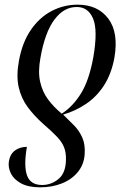

<svg xmlns="http://www.w3.org/2000/svg" viewBox="-20 -566 540 821"><path d="M312 -546Q398 -546 443 -486.5Q488 -427 469 -318Q456 -249 424.5 -200.5Q393 -152 347.5 -121.5Q302 -91 250 -76Q274 -53 296.5 -30Q319 -7 332 22.5Q345 52 342 94Q339 138 312.5 170Q286 202 244 218.5Q202 235 152 235Q101 235 70 218Q39 201 26.5 175.5Q14 150 18 124Q23 93 44 77.5Q65 62 95 62Q81 143 95.5 184Q110 225 160 225Q199 225 230 199.5Q261 174 262 118Q263 87 254 64Q245 41 223 18Q201 -5 165 -36Q126 -71 98.5 -108Q71 -145 60 -193Q49 -241 61 -306Q75 -384 111.5 -437.5Q148 -491 200 -518.5Q252 -546 312 -546ZM309 -536Q254 -537 213 -482.5Q172 -428 153 -319Q142 -260 151.5 -217Q161 -174 185 -141.5Q209 -109 244 -80Q291 -110 326 -166Q361 -222 379 -321Q399 -437 378 -486.5Q357 -536 309 -536Z"/></svg>

Font: Noto Serif Display Condensed
Style: Italic
Weight: 400
Width: 3
Italic angle: -12°
Designer: Monotype Design Team
Foundry: Monotype Imaging Inc.
Version: Version 2.009